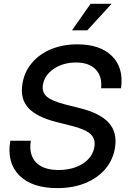

<svg xmlns="http://www.w3.org/2000/svg" viewBox="-20 -971 667 1003"><path d="M279.3 11.7Q147 11.7 80.8 -54.7Q14.6 -121.1 33.7 -235.8H141.1Q129.4 -164.1 167.5 -123.5Q205.6 -83 285.2 -83Q360.8 -83 412.4 -116Q463.9 -148.9 473.1 -203.6Q480 -244.1 453.6 -269.8Q427.2 -295.4 354.5 -313.5L277.3 -333Q171.4 -359.4 127.7 -407.5Q84 -455.6 97.2 -533.7Q107.4 -595.7 146.5 -642.1Q185.5 -688.5 246.6 -713.9Q307.6 -739.3 384.3 -739.3Q503.9 -739.3 565.4 -677.7Q627 -616.2 612.3 -509.8H508.3Q514.2 -572.8 479.5 -608.6Q444.8 -644.5 377 -644.5Q310.1 -644.5 261.2 -611.6Q212.4 -578.6 204.1 -527.8Q197.8 -489.7 224.4 -466.3Q251 -442.9 322.8 -424.8L398.4 -405.8Q503.4 -379.4 548.6 -329.1Q593.8 -278.8 580.6 -198.2Q569.8 -134.3 529.3 -87.2Q488.8 -40 424.8 -14.2Q360.8 11.7 279.3 11.7ZM356 -812.5 453.1 -951.2H563L436 -812.5Z"/></svg>

Font: Inter Display Medium
Style: Italic
Weight: 500
Italic angle: -9.39999°
Designer: Rasmus Andersson
Foundry: rsms
Version: Version 4.000;git-a52131595